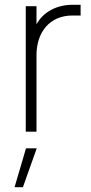

<svg xmlns="http://www.w3.org/2000/svg" viewBox="-20 -552 380 805"><path d="M88 0H133V-320C133 -417 188 -487 284 -487H318V-532H285C218 -532 161 -502 133 -450V-526H88ZM41 233H76L134 70H89Z"/></svg>

Font: Mluvka ExtraLight
Style: Regular
Weight: 200
Designer: Modified by Jiří Krblich, Original typeface by Gumpita Rahayu
Foundry: Gumpita Rahayu & Jiří Krblich
Version: Version 2.000;Glyphs 3.1.1 (3134)